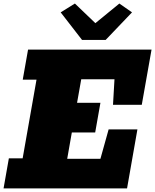

<svg xmlns="http://www.w3.org/2000/svg" viewBox="-35 -1055 869 1075"><path d="M-15.1 0 14.6 -168.5H91.8L169.4 -608.9H92.3L122.1 -777.3H813.5L758.8 -468.3H597.7L606 -611.3H419.9L396.5 -479.5H527.3L498 -313.5H367.2L341.3 -166H527.3L573.2 -330.6H734.4L676.3 0ZM424.3 -831.5 304.7 -985.8 384.3 -1035.2 499 -925.3 633.3 -1035.2 704.1 -985.8 556.6 -831.5Z"/></svg>

Font: Bevan
Style: Italic
Weight: 400
Italic angle: -10°
Designer: Vernon Adams
Foundry: Vernon Adams
Version: Version 2.100; ttfautohint (v1.8.3)